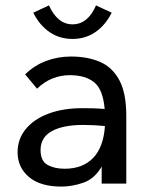

<svg xmlns="http://www.w3.org/2000/svg" viewBox="-20 -679 540 710"><path d="M207 11Q129 11 87 -24.5Q45 -60 45 -116Q45 -165 75.5 -202Q106 -239 160 -259Q214 -279 285 -279Q302 -279 323 -278.5Q344 -278 367 -276Q361 -348 328.5 -374.5Q296 -401 238 -401Q205 -401 174.5 -389Q144 -377 117 -351L73 -404Q108 -438 151.5 -454Q195 -470 243 -470Q303 -470 349 -450.5Q395 -431 421 -383Q447 -335 447 -251V0H356V-63Q330 -18 288.5 -3.5Q247 11 207 11ZM130 -124Q130 -84 155.5 -69.5Q181 -55 219 -55Q286 -55 324.5 -95Q363 -135 368 -213Q327 -217 288 -217Q213 -217 171.5 -194Q130 -171 130 -124ZM335 -659 393 -632Q370 -586 333 -560.5Q296 -535 248 -535Q200 -535 163 -560.5Q126 -586 103 -632L161 -659Q193 -589 248 -589Q305 -589 335 -659Z"/></svg>

Font: Inconsolata Medium
Style: Regular
Weight: 500
Monospace: yes
Designer: Raph Levien, Cyreal, Brenton Simpson
Foundry: Raph Levien, Cyreal, Google
Version: Version 3.001; ttfautohint (v1.8.2.53-6de2)